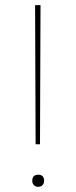

<svg xmlns="http://www.w3.org/2000/svg" viewBox="-20 -714 295 744"><path d="M118 -155 116 -694H137L135 -155ZM105 -13Q105 -37 128 -37Q151 -37 151 -13Q151 -3 144.5 3.5Q138 10 128 10Q118 10 111.5 3.5Q105 -3 105 -13Z"/></svg>

Font: Cantarell Thin
Style: Regular
Weight: 100
Designer: Dave Crossland, Nikolaus Waxweiler, Florian Fecher, Jacques Le Bailly, Eben Sorkin, Alexei Vanyashin, Alexios Zavras, Em
Version: Version 0.303